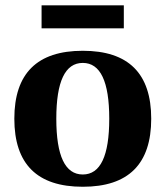

<svg xmlns="http://www.w3.org/2000/svg" viewBox="-20 -694 625 726"><path d="M293 -456.1Q192.9 -456.1 192.9 -245.1Q192.9 -34.2 293 -34.2Q393.1 -34.2 393.1 -245.1Q393.1 -456.1 293 -456.1ZM34.2 -245.1Q34.2 -502 293 -502Q551.8 -502 551.8 -245.1Q551.8 12.2 293 12.2Q34.2 12.2 34.2 -245.1ZM137.2 -586.9V-673.8H448.2V-586.9Z"/></svg>

Font: Linguistics Pro
Style: Bold
Weight: 700
Designer: Stefan Peev, Context Ltd
Foundry: Stefan Peev, Context Ltd
Version: Version 001.000